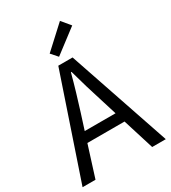

<svg xmlns="http://www.w3.org/2000/svg" viewBox="-229 -1084 1066 1199"><g transform="rotate(-30 304.0 -485.0)"><path d="M284.2 -778.8 243.2 -825.2 400.9 -970.2 453.1 -907.2ZM3.9 0 252 -732.9H355L604 0H505.9L436 -224.1H168L97.2 0ZM190.9 -296.9H413.1L377.9 -410.2Q357.9 -472.2 339.8 -533.2Q321.8 -594.2 304.2 -658.2H299.8Q282.7 -593.3 264.6 -532.7Q246.6 -472.2 227.1 -410.2Z"/></g></svg>

Font: Source Han Sans CN
Style: Regular
Weight: 400
Designer: Ryoko NISHIZUKA  (kana, bopomofo & ideographs); Paul D. Hunt (Latin, Greek & Cyrillic); Sandoll Communications , Soo-you
Foundry: Adobe
Version: Version 2.004;hotconv 1.0.118;makeotfexe 2.5.65603